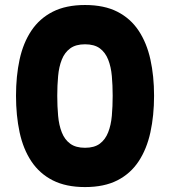

<svg xmlns="http://www.w3.org/2000/svg" viewBox="-20 -765 692 782"><path d="M45.2 -375.1Q45.2 -455.2 59.8 -522.7Q74.5 -590.2 107.7 -640Q140.9 -689.7 194.8 -717.2Q248.8 -744.6 326.3 -744.6Q404.4 -744.6 458.1 -717.2Q511.8 -689.7 544.7 -640Q577.7 -590.2 592.6 -522.7Q607.5 -455.2 607.5 -375.1Q607.5 -294.5 592.6 -226.2Q577.7 -157.9 544.7 -108Q511.8 -58 458.1 -30.5Q404.4 -3.1 326.3 -3.1Q248.8 -3.1 194.8 -30.5Q140.9 -58 107.7 -108Q74.5 -157.9 59.8 -226.2Q45.2 -294.5 45.2 -375.1ZM438.9 -375.1Q438.9 -417.4 435.5 -455.3Q432.1 -493.3 420.5 -522.4Q408.9 -551.6 386.6 -568.1Q364.2 -584.6 326.3 -584.6Q288.5 -584.6 265.9 -567.9Q243.2 -551.2 231.7 -522.1Q220.1 -493.1 216.7 -455.1Q213.2 -417.1 213.2 -375.1Q213.2 -331.6 216.7 -293.4Q220.1 -255.2 231.7 -225.9Q243.2 -196.5 265.9 -179.8Q288.5 -163.1 326.3 -163.1Q364.2 -163.1 386.6 -179.8Q408.9 -196.5 420.5 -225.9Q432.1 -255.2 435.5 -293.4Q438.9 -331.6 438.9 -375.1Z"/></svg>

Font: Poppins Variable
Style: Regular
Weight: 100
Designer: Jonny Pinhorn
Foundry: Indian Type Foundry
Version: Version 6.000